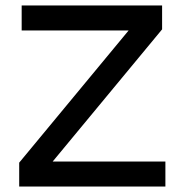

<svg xmlns="http://www.w3.org/2000/svg" viewBox="-20 -680 671 700"><path d="M172 -91H583V0H50V-87L449 -569H59V-660H571V-573Z"/></svg>

Font: Elaine Sans Medium
Style: Regular
Weight: 500
Designer: Wei Huang
Foundry: Wei Huang
Version: Version 2.001;PS 002.001;hotconv 1.0.88;makeotf.lib2.5.64775